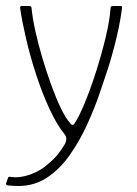

<svg xmlns="http://www.w3.org/2000/svg" viewBox="-34 -492 456 639"><path d="M181 -45Q155 -77 130.5 -130Q106 -183 86 -244.5Q66 -306 52.5 -364.5Q39 -423 33 -465Q32 -472 38 -472H63Q65 -472 68 -471Q71 -470 71 -465Q74 -433 83.5 -389.5Q93 -346 107 -299Q121 -252 137 -208Q153 -164 169 -131Q185 -98 199 -83Q203 -76 207 -76.5Q211 -77 212 -78Q228 -101 247.5 -148Q267 -195 285.5 -253Q304 -311 317.5 -367Q331 -423 334 -465Q334 -470 337 -471Q340 -472 343 -472H367Q370 -472 371.5 -471Q373 -470 372 -465Q368 -432 361 -399Q354 -366 345.5 -333.5Q337 -301 327 -269Q315 -232 297.5 -181Q280 -130 255.5 -76.5Q231 -23 198.5 23.5Q166 70 123.5 98.5Q81 127 27 127Q19 127 10 126.5Q1 126 -8 125Q-15 123 -14 119L-7 99Q-6 97 -3.5 96.5Q-1 96 3 97Q33 101 67.5 88.5Q102 76 127 53Q147 36 157.5 23Q168 10 181 -11Q185 -17 186.5 -26.5Q188 -36 181 -45Z"/></svg>

Font: Glory Thin Thin
Style: Regular
Weight: 250
Version: Version 1.011